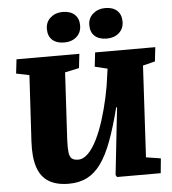

<svg xmlns="http://www.w3.org/2000/svg" viewBox="-62 -998 954 1068"><g transform="rotate(-5 415.5 -464.0)"><path d="M719 -95 801 -82 793 0H549L542 -12L583 -386H578Q551 -279 522.5 -202.5Q494 -126 460 -78.5Q426 -31 382 -8.5Q338 14 279 14Q211 14 167.5 -12.5Q124 -39 105.5 -95Q87 -151 92 -239L113 -607L40 -622L49 -701H400L391 -622L312 -605L291 -229Q289 -186 292 -160.5Q295 -135 307 -125Q319 -115 343 -115Q372 -115 399 -142.5Q426 -170 449 -217Q472 -264 490.5 -323Q509 -382 523 -445.5Q537 -509 544 -569L549 -605L479 -622L488 -701H824L815 -622L747 -605ZM232 -854Q232 -893 259.5 -917Q287 -941 327 -941Q370 -941 394 -919Q418 -897 418 -859Q418 -818 391 -794.5Q364 -771 322 -771Q280 -771 256 -792.5Q232 -814 232 -854ZM469 -855Q469 -894 497 -918Q525 -942 565 -942Q608 -942 631.5 -920Q655 -898 655 -859Q655 -819 628 -795.5Q601 -772 560 -772Q517 -772 493 -793.5Q469 -815 469 -855Z"/></g></svg>

Font: Literata ExtraBold
Style: Italic
Weight: 800
Italic angle: -2°
Designer: Latin by Veronika Burian and Jose Scaglione. Greek by Irene Vlachou. Cyrillic by Vera Evstafieva
Foundry: TypeTogether
Version: Version 3.002